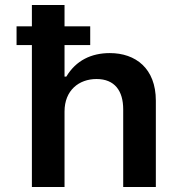

<svg xmlns="http://www.w3.org/2000/svg" viewBox="-20 -750 691 770"><path d="M46.4 -644.5V-569.3H107.9V0H238.8V-302.7C238.8 -387.7 296.4 -433.1 367.2 -433.1C439.9 -433.1 474.1 -385.7 474.1 -311.5V0H605V-346.2C605 -476.1 523.4 -537.1 420.4 -537.1C346.7 -537.1 284.7 -507.8 246.1 -442.9H238.8V-569.3H341.8V-644.5H238.8V-730H107.9V-644.5Z"/></svg>

Font: Faust Sans Bold
Style: Regular
Weight: 700
Designer: Andreas Faust
Version: Version 1.003;Glyphs 3.1.2 (3151)